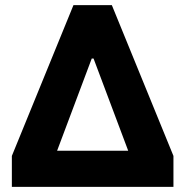

<svg xmlns="http://www.w3.org/2000/svg" viewBox="-20 -725 719 745"><path d="M26 0V-120L265 -705H414L653 -120V0ZM336 -498 185 -96 167 -140H513L494 -96L343 -498Z"/></svg>

Font: Nunito Sans 7pt SemiCondensed Black
Style: Regular
Weight: 900
Width: 4
Designer: Vernon Adams
Foundry: Vernon Adams
Version: Version 3.101;gftools[0.9.27]